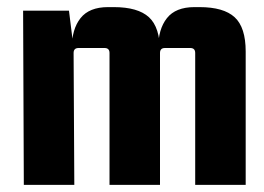

<svg xmlns="http://www.w3.org/2000/svg" viewBox="-20 -520 743 540"><path d="M284 -500H300Q368 -500 399 -471.5Q430 -443 430 -375V0H288V-371Q288 -385 274 -385H201Q187 -385 187 -371L189 0H47L45 -490H174L187 -385H182Q182 -438 206.5 -469Q231 -500 284 -500ZM527 -500H541Q609 -500 640 -471.5Q671 -443 671 -375V0H529V-371Q529 -385 515 -385H444Q430 -385 430 -371H425V-385Q425 -438 449.5 -469Q474 -500 527 -500Z"/></svg>

Font: Gemunu Libre ExtraLight ExtraBold
Style: Regular
Weight: 800
Version: Version 1.100